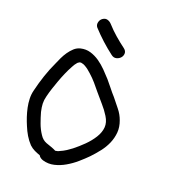

<svg xmlns="http://www.w3.org/2000/svg" viewBox="-207 -980 960 1078"><g transform="rotate(30 273.0 -441.0)"><path d="M146.5 -47.9Q124 -64.5 106 -85.4Q87.9 -106.4 73.2 -129.9Q59.6 -150.4 46.9 -173.8Q34.2 -197.3 24.4 -221.7Q14.6 -246.1 9.3 -271.5Q3.9 -296.9 5.9 -322.3Q8.8 -372.1 16.1 -420.4Q23.4 -468.8 36.1 -515.6Q40 -533.2 45.9 -554.7Q51.8 -576.2 61 -596.2Q70.3 -616.2 83 -632.8Q95.7 -649.4 115.2 -658.2Q144.5 -670.9 173.8 -667.5Q203.1 -664.1 231 -651.4Q258.8 -638.7 284.2 -620.6Q309.6 -602.5 332 -585Q352.5 -568.4 372.6 -550.3Q392.6 -532.2 414.1 -515.6Q439.5 -493.2 465.3 -470.7Q491.2 -448.2 507.8 -418.9Q527.3 -385.7 530.3 -352.1Q533.2 -318.4 525.4 -285.6Q517.6 -252.9 501 -221.7Q484.4 -190.4 464.8 -161.1Q447.3 -135.7 424.3 -107.4Q401.4 -79.1 373.5 -55.7Q345.7 -32.2 314 -18.6Q282.2 -4.9 247.1 -8.8Q226.6 -11.7 216.8 -24.4Q198.2 -27.3 180.7 -32.2Q163.1 -37.1 146.5 -47.9ZM84 -329.1Q82 -304.7 86.4 -284.2Q90.8 -263.7 101.6 -238.3Q115.2 -210 131.8 -181.2Q148.4 -152.3 170.9 -128.9Q190.4 -107.4 215.8 -102.5Q232.4 -99.6 248 -97.2Q263.7 -94.7 279.3 -89.8Q285.2 -91.8 291 -94.2Q296.9 -96.7 302.7 -101.6Q319.3 -112.3 333 -125Q346.7 -137.7 359.4 -151.4Q383.8 -178.7 406.7 -210.9Q429.7 -243.2 443.4 -277.3Q457 -311.5 454.1 -341.8Q451.2 -372.1 425.8 -400.4Q402.3 -426.8 374.5 -448.7Q346.7 -470.7 320.3 -493.2Q297.9 -512.7 276.4 -530.3Q254.9 -547.9 229.5 -563.5Q206.1 -579.1 183.6 -586.9Q180.7 -587.9 178.2 -588.4Q175.8 -588.9 172.9 -589.8L158.2 -590.8Q150.4 -588.9 148.4 -586.9Q141.6 -579.1 140.6 -579.1Q133.8 -567.4 131.8 -562.5Q129.9 -557.6 126 -546.9Q116.2 -518.6 109.4 -489.7Q102.5 -460.9 97.7 -432.6Q92.8 -404.3 89.4 -380.9Q85.9 -357.4 84 -329.1ZM193.4 -862.3Q224.6 -837.9 257.3 -818.4Q290 -798.8 325.2 -781.2Q341.8 -772.5 344.2 -757.8Q346.7 -743.2 338.9 -730.5Q331.1 -717.8 316.4 -711.4Q301.8 -705.1 285.2 -713.9Q209 -752.9 138.7 -806.6Q126 -817.4 127 -834.5Q127.9 -851.6 138.7 -862.3Q151.4 -875 166 -873.5Q180.7 -872.1 193.4 -862.3Z"/></g></svg>

Font: Schoolbell
Style: Regular
Weight: 400
Designer: Font Diner, Inc
Foundry: Font Diner, Inc
Version: Version 1.000